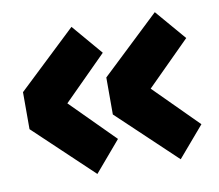

<svg xmlns="http://www.w3.org/2000/svg" viewBox="-64 -599 770 676"><g transform="rotate(-10 321.0 -261.0)"><path d="M170.9 -261.2 324.7 -106.9 231.9 2 23.9 -194.8V-327.1L231.9 -523.9L324.7 -415ZM468.8 -261.2 623 -106.9 529.8 2 321.8 -194.8V-327.1L529.8 -523.9L623 -415Z"/></g></svg>

Font: Angkor
Style: Regular
Weight: 400
Designer: Danh Hong
Foundry: Danh Hong
Version: Version 8.000; ttfautohint (v1.8.3)